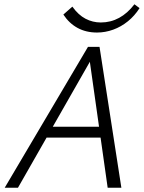

<svg xmlns="http://www.w3.org/2000/svg" viewBox="-20 -877 672 897"><path d="M483 0 395 -622H419L64 0H2L391 -658H445L547 0ZM163 -234 191 -285H467L482 -234ZM433 -725Q382 -725 342.5 -746.5Q303 -768 276 -809L318 -846Q346 -807 379.5 -789.5Q413 -772 451 -772Q497 -772 536.5 -793.5Q576 -815 608 -857L632 -839Q609 -803 577.5 -777.5Q546 -752 509 -738.5Q472 -725 433 -725Z"/></svg>

Font: Ysabeau Office Light
Style: Italic
Weight: 300
Italic angle: -12°
Designer: Christian Thalmann (Catharsis Fonts)
Version: Version 2.001;gftools[0.9.30]; featfreeze: tnum,lnum,ss02